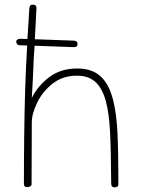

<svg xmlns="http://www.w3.org/2000/svg" viewBox="-20 -805 610 827"><path d="M490 -12Q490 2 474 2Q459 2 459 -13Q458 -159 454 -237.5Q450 -316 436 -369Q421 -424 391.5 -451.5Q362 -479 311 -479Q249 -479 205 -443.5Q161 -408 139 -360.5Q117 -313 117 -281L116 -11Q116 -6 110.5 -2.5Q105 1 97 1Q83 1 83 -12Q83 -230 88 -408Q91 -509 97 -609L65 -610Q58 -610 54 -614.5Q50 -619 50 -625Q50 -632 55.5 -635Q61 -638 67 -638L98 -637L103 -713L106 -766Q107 -777 110 -781Q113 -785 121 -785Q139 -785 137 -767L133 -691L130 -636L296 -630Q314 -630 314 -616Q314 -608 310 -605Q306 -602 297 -602L129 -608Q125 -559 122 -474L117 -383Q141 -433 190.5 -471.5Q240 -510 313 -510Q377 -510 414 -475.5Q451 -441 468 -371Q482 -314 486 -231.5Q490 -149 490 -12Z"/></svg>

Font: Mali ExtraLight
Style: Regular
Weight: 275
Version: Version 1.000; ttfautohint (v1.6)